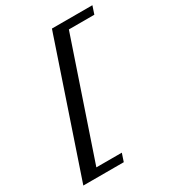

<svg xmlns="http://www.w3.org/2000/svg" viewBox="-190 -817 902 999"><g transform="rotate(-30 261.5 -317.5)"><path d="M13 77Q77 -112 121 -242Q165 -372 193 -455Q221 -538 237 -585Q253 -632 260.5 -654.5Q268 -677 270.5 -684.5Q273 -692 274.5 -696Q276 -700 280 -712H523L507 -664H354L119 29H272L256 77Z"/></g></svg>

Font: Playball
Style: Regular
Weight: 400
Designer: Robert E. Leuschke
Foundry: Robert E. Leuschke
Version: Version 1.010